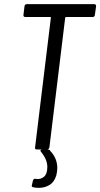

<svg xmlns="http://www.w3.org/2000/svg" viewBox="-20 -720 483 925"><path d="M443 -690 437 -648Q437 -644 434 -641Q431 -638 427 -638H299Q297 -638 295.5 -637Q294 -636 294 -634L218 -10Q217 -6 214 -3Q211 0 207 0H157Q147 0 149 -10L225 -634Q226 -635 225 -636.5Q224 -638 222 -638H102Q97 -638 94.5 -641Q92 -644 93 -648L98 -690Q100 -700 109 -700H434Q443 -700 443 -690ZM134 170 139 149Q142 141 150 141Q151 142 154 142Q176 145 192 131.5Q208 118 208 84Q208 49 178 12Q175 9 175 6Q175 0 184 0H210Q216 0 219 3Q222 5 222 7Q256 42 256 90Q256 106 251 126Q241 158 218 171.5Q195 185 168 185Q151 185 139 182Q135 181 133.5 178Q132 175 134 170Z"/></svg>

Font: Barlow Condensed
Style: Italic
Weight: 400
Width: 3
Italic angle: -7°
Designer: Jeremy Tribby
Foundry: Tribby Type
Version: Version 1.408